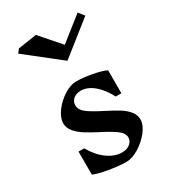

<svg xmlns="http://www.w3.org/2000/svg" viewBox="-215 -999 990 1115"><g transform="rotate(-30 279.5 -441.0)"><path d="M251 -216Q199 -243 167 -263Q135 -283 112.5 -309.5Q90 -336 90 -367Q90 -403 120 -444Q150 -485 194 -513Q238 -541 276 -541Q322 -541 382.5 -529.5Q443 -518 470 -504V-350H432Q400 -412 358 -446.5Q316 -481 272 -481Q241 -481 222 -464.5Q203 -448 203 -423Q203 -392 235.5 -367.5Q268 -343 334 -310Q385 -284 416 -265Q447 -246 468.5 -220.5Q490 -195 490 -164Q490 -127 458.5 -86.5Q427 -46 381.5 -18Q336 10 298 10Q249 10 181.5 -1.5Q114 -13 85 -27V-181H123Q158 -119 206 -84.5Q254 -50 303 -50Q336 -50 356.5 -67Q377 -84 377 -108Q377 -136 346 -159.5Q315 -183 251 -216ZM293 -670 66 -849 85 -873 209 -892 326 -758 484 -883 514 -845Z"/></g></svg>

Font: Inknut Antiqua
Style: Regular
Weight: 400
Designer: Claus Eggers Sørensen
Foundry: Claus Eggers Sørensen
Version: Version 1.003; ttfautohint (v1.8.2) -l 8 -r 50 -G 200 -x 14 